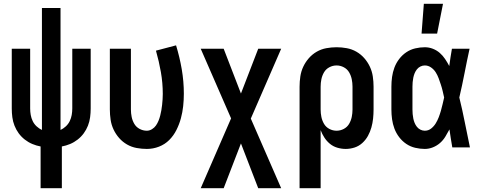

<svg xmlns="http://www.w3.org/2000/svg" viewBox="-20 -777 2540 1012"><path d="M194 215V-5Q172 -9 150.5 -18Q129 -27 110.5 -41.5Q92 -56 78.5 -74.5Q65 -93 56.5 -114.5Q48 -136 45 -159Q42 -182 42 -205V-520H139V-205Q139 -188 142 -171Q145 -154 152.5 -138.5Q160 -123 173 -111Q186 -99 201 -92V-735H299V-92Q314 -99 327 -111Q340 -123 347.5 -138.5Q355 -154 358 -171Q361 -188 361 -205V-520H458V-205Q458 -182 455 -159Q452 -136 443.5 -114.5Q435 -93 421.5 -74.5Q408 -56 389.5 -41.5Q371 -27 349.5 -18Q328 -9 306 -5V215Z M754 8Q727 8 700 3Q673 -2 649.5 -15.5Q626 -29 608 -49.5Q590 -70 578.5 -94.5Q567 -119 563 -146Q559 -173 559 -200V-520H670V-200Q670 -180 674 -160.5Q678 -141 688 -124Q698 -107 716 -97.5Q734 -88 754 -88Q768 -88 781 -96Q794 -104 802 -115.5Q810 -127 815.5 -140.5Q821 -154 824.5 -168Q828 -182 830.5 -196Q833 -210 834.5 -224.5Q836 -239 837 -253.5Q838 -268 838 -282Q838 -340 828 -397Q818 -454 802 -510L908 -538Q927 -476 938 -412Q949 -348 949 -283Q949 -250 945.5 -217.5Q942 -185 933.5 -153.5Q925 -122 910 -92Q895 -62 872 -39Q849 -16 818 -4Q787 8 754 8Z M1159 215H1038L1198 -153L1038 -520H1159L1250 -284L1341 -520H1462L1302 -152L1462 215H1341L1250 -21Z M1559 215V-320Q1559 -347 1563 -374Q1567 -401 1578.5 -425.5Q1590 -450 1608 -470.5Q1626 -491 1649.5 -504.5Q1673 -518 1700 -523Q1727 -528 1754 -528Q1781 -528 1808 -523Q1835 -518 1858.5 -504.5Q1882 -491 1900 -470.5Q1918 -450 1929.5 -425.5Q1941 -401 1945 -374Q1949 -347 1949 -320V-200Q1949 -176 1946.5 -152Q1944 -128 1937.5 -105Q1931 -82 1919.5 -61Q1908 -40 1890 -23.5Q1872 -7 1849 0.5Q1826 8 1802 8Q1780 8 1758 1.5Q1736 -5 1719 -19Q1702 -33 1690 -51.5Q1678 -70 1670 -91V215ZM1754 -88Q1774 -88 1792 -97.5Q1810 -107 1820 -124Q1830 -141 1834 -160.5Q1838 -180 1838 -200V-320Q1838 -340 1834 -359.5Q1830 -379 1820 -396Q1810 -413 1792 -422.5Q1774 -432 1754 -432Q1734 -432 1716 -422.5Q1698 -413 1688 -396Q1678 -379 1674 -359.5Q1670 -340 1670 -320V-200Q1670 -180 1674 -160.5Q1678 -141 1688 -124Q1698 -107 1716 -97.5Q1734 -88 1754 -88Z M2219 8Q2194 8 2168.5 2Q2143 -4 2121.5 -18.5Q2100 -33 2084 -54Q2068 -75 2059 -99Q2050 -123 2046.5 -148.5Q2043 -174 2043 -200V-320Q2043 -346 2046.5 -371.5Q2050 -397 2059 -421Q2068 -445 2084 -466Q2100 -487 2121.5 -501.5Q2143 -516 2168.5 -522Q2194 -528 2219 -528Q2241 -528 2261.5 -520Q2282 -512 2298 -498Q2314 -484 2326 -466Q2338 -448 2348 -429Q2351 -452 2354.5 -474.5Q2358 -497 2362 -520H2455Q2441 -456 2428.5 -391.5Q2416 -327 2401 -263Q2417 -198 2430 -132Q2443 -66 2457 0H2364Q2360 -24 2356 -48Q2352 -72 2349 -95Q2339 -76 2327.5 -57Q2316 -38 2299.5 -23.5Q2283 -9 2262 -0.5Q2241 8 2219 8ZM2219 -88Q2238 -88 2252.5 -99.5Q2267 -111 2276.5 -126.5Q2286 -142 2292.5 -159Q2299 -176 2304 -193.5Q2309 -211 2313 -228.5Q2317 -246 2321 -263Q2317 -281 2313 -298Q2309 -315 2303.5 -331.5Q2298 -348 2292 -364.5Q2286 -381 2276.5 -396Q2267 -411 2252 -421.5Q2237 -432 2219 -432Q2207 -432 2196 -426.5Q2185 -421 2177.5 -411.5Q2170 -402 2165.5 -391Q2161 -380 2158.5 -368Q2156 -356 2155 -344Q2154 -332 2154 -320V-200Q2154 -188 2155 -176Q2156 -164 2158.5 -152Q2161 -140 2165.5 -129Q2170 -118 2177.5 -108.5Q2185 -99 2196 -93.5Q2207 -88 2219 -88ZM2202 -600 2214 -757H2315L2284 -600Z"/></svg>

Font: Iosevka
Style: Bold
Weight: 700
Monospace: yes
Designer: Belleve Invis
Foundry: Belleve Invis
Version: Version 32.5.0; ttfautohint (v1.8.4)